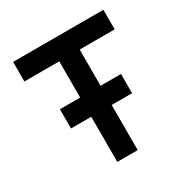

<svg xmlns="http://www.w3.org/2000/svg" viewBox="-161 -834 938 969"><g transform="rotate(-30 308.0 -350.0)"><path d="M130 -263V-375H486V-263ZM248 0V-586H45V-700H571V-586H367V0Z"/></g></svg>

Font: Overpass Mono
Style: Bold
Weight: 700
Monospace: yes
Designer: Delve Withrington, Dave Bailey
Foundry: Delve Fonts LLC
Version: Version 4.000